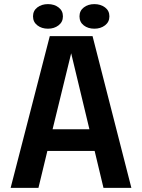

<svg xmlns="http://www.w3.org/2000/svg" viewBox="-20 -914 690 934"><path d="M213.4 -774.4Q182.6 -774.4 161.6 -790.8Q140.6 -807.1 140.6 -834.5Q140.6 -861.8 161.6 -877.9Q182.6 -894 213.4 -894Q243.7 -894 264.9 -877.9Q286.1 -861.8 286.1 -834.5Q286.1 -807.1 264.9 -790.8Q243.7 -774.4 213.4 -774.4ZM366.7 -834.5Q366.7 -861.8 387.7 -877.9Q408.7 -894 439 -894Q469.7 -894 491 -877.9Q512.2 -861.8 512.2 -834.5Q512.2 -807.1 491 -790.8Q469.7 -774.4 439 -774.4Q408.2 -774.4 387.5 -790.5Q366.7 -806.6 366.7 -834.5ZM31.7 0 222.2 -738.3H430.2L619.1 0H483.4L440.4 -179.7H210.4L167 0ZM235.8 -285.2H415L326.2 -654.8Z"/></svg>

Font: Epilogue SemiBold
Style: Regular
Weight: 600
Designer: Tyler Finck
Foundry: Etcetera Type Co
Version: Version 2.112